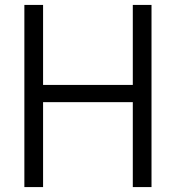

<svg xmlns="http://www.w3.org/2000/svg" viewBox="-20 -760 714 780"><path d="M79 0V-740H155V-415H519.5V-740H595.5V0H519.5V-345H155V0Z"/></svg>

Font: Encode Sans Semi Condensed
Style: Regular
Weight: 400
Width: 4
Designer: Multiple Designers
Foundry: Impallari Type
Version: Version 3.000; ttfautohint (v1.8.3) -l 8 -r 50 -G 200 -x 14 